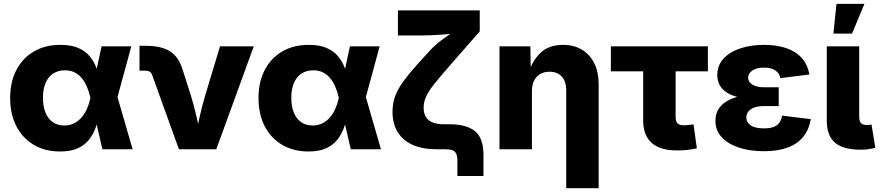

<svg xmlns="http://www.w3.org/2000/svg" viewBox="-20 -782 4613 1006"><path d="M294.9 11.7Q215.8 11.7 156.7 -23.4Q97.7 -58.6 65.4 -121.3Q33.2 -184.1 33.2 -268.1Q33.2 -352.5 65.7 -415Q98.1 -477.5 157.2 -512.2Q216.3 -546.9 296.9 -546.9Q353.5 -546.9 390.6 -530.5Q427.7 -514.2 450 -487.3Q472.2 -460.4 484.4 -428Q496.6 -395.5 502.9 -364.3H550.8L594.7 -276.4L674.8 0H516.6L453.6 -271Q446.3 -302.7 434.8 -328.9Q423.3 -355 407.2 -374Q391.1 -393.1 369.6 -403.3Q348.1 -413.6 320.3 -413.6Q284.2 -413.6 258.3 -396.5Q232.4 -379.4 218.8 -347.2Q205.1 -314.9 205.1 -269.5Q205.1 -224.1 218.5 -191.7Q231.9 -159.2 256.8 -141.8Q281.7 -124.5 316.9 -124.5Q345.2 -124.5 367.7 -135.7Q390.1 -147 407.2 -166.5Q424.3 -186 435.8 -212.2Q447.3 -238.3 453.6 -268.1L512.2 -539.1H668L594.2 -268.1L549.8 -181.2H501Q493.7 -149.4 481.9 -115.5Q470.2 -81.5 448.5 -52.7Q426.8 -23.9 389.9 -6.1Q353 11.7 294.9 11.7Z M917.5 0 777.3 -388.7Q773.4 -400.4 764.6 -406Q755.9 -411.6 742.2 -411.6H710.9V-542H743.7Q827.1 -542 872.6 -512Q918 -481.9 938.5 -412.1L981 -278.8Q997.1 -225.6 1009.5 -171.4Q1022 -117.2 1034.7 -57.6H1002Q1014.2 -117.2 1026.4 -171.4Q1038.6 -225.6 1054.2 -278.8L1132.8 -539.1H1309.6L1113.3 0Z M1596.2 11.7Q1517.1 11.7 1458 -23.4Q1398.9 -58.6 1366.7 -121.3Q1334.5 -184.1 1334.5 -268.1Q1334.5 -352.5 1366.9 -415Q1399.4 -477.5 1458.5 -512.2Q1517.6 -546.9 1598.1 -546.9Q1654.8 -546.9 1691.9 -530.5Q1729 -514.2 1751.2 -487.3Q1773.4 -460.4 1785.6 -428Q1797.9 -395.5 1804.2 -364.3H1852.1L1896 -276.4L1976.1 0H1817.9L1754.9 -271Q1747.6 -302.7 1736.1 -328.9Q1724.6 -355 1708.5 -374Q1692.4 -393.1 1670.9 -403.3Q1649.4 -413.6 1621.6 -413.6Q1585.4 -413.6 1559.6 -396.5Q1533.7 -379.4 1520 -347.2Q1506.3 -314.9 1506.3 -269.5Q1506.3 -224.1 1519.8 -191.7Q1533.2 -159.2 1558.1 -141.8Q1583 -124.5 1618.2 -124.5Q1646.5 -124.5 1668.9 -135.7Q1691.4 -147 1708.5 -166.5Q1725.6 -186 1737.1 -212.2Q1748.5 -238.3 1754.9 -268.1L1813.5 -539.1H1969.2L1895.5 -268.1L1851.1 -181.2H1802.2Q1794.9 -149.4 1783.2 -115.5Q1771.5 -81.5 1749.8 -52.7Q1728 -23.9 1691.2 -6.1Q1654.3 11.7 1596.2 11.7Z M2376.5 140.1V61Q2376.5 37.1 2370.6 23.9Q2364.7 10.7 2350.8 5.4Q2336.9 0 2311.5 0H2266.6Q2194.3 0 2142.8 -22.7Q2091.3 -45.4 2064 -89.4Q2036.6 -133.3 2036.6 -196.3Q2036.6 -240.7 2050.5 -278.3Q2064.5 -315.9 2093.3 -355.5Q2122.1 -395 2165.5 -443.4L2235.8 -520.5Q2259.8 -546.4 2292.5 -571Q2325.2 -595.7 2357.4 -615.7Q2389.6 -635.7 2411.6 -648.4L2395 -609.9Q2376.5 -607.4 2351.1 -605Q2325.7 -602.5 2296.9 -600.6Q2268.1 -598.6 2240.2 -597.4Q2212.4 -596.2 2189.9 -596.2H2064.9V-727.5H2493.7V-617.7L2337.9 -439.5Q2289.1 -383.8 2258.5 -345.9Q2228 -308.1 2213.9 -278.8Q2199.7 -249.5 2199.7 -217.8Q2199.7 -187.5 2212.2 -168.2Q2224.6 -148.9 2248 -139.9Q2271.5 -130.9 2304.7 -130.9H2335.9Q2423.8 -130.9 2468.5 -95Q2513.2 -59.1 2513.2 30.8V140.1Z M2767.1 -304.7V0H2597.2V-539.1H2758.8L2761.2 -401.4H2750Q2771 -467.3 2814.2 -507.1Q2857.4 -546.9 2930.2 -546.9Q2987.3 -546.9 3029.1 -521.7Q3070.8 -496.6 3093.8 -450.4Q3116.7 -404.3 3116.7 -342.3V204.1H2946.8V-309.1Q2946.8 -355 2923.6 -380.6Q2900.4 -406.2 2858.9 -406.2Q2831.5 -406.2 2810.8 -394.3Q2790 -382.3 2778.6 -359.9Q2767.1 -337.4 2767.1 -304.7Z M3527.3 6.3Q3439 6.3 3394.5 -33.2Q3350.1 -72.8 3350.1 -150.4V-408.2H3180.7V-539.1H3689V-408.2H3520V-168.5Q3520 -146 3530 -135.7Q3540 -125.5 3564.5 -125.5Q3574.2 -125.5 3589.8 -127.2Q3605.5 -128.9 3613.8 -130.4L3631.3 -4.9Q3603.5 1.5 3577.4 3.9Q3551.3 6.3 3527.3 6.3Z M3982.4 10.3Q3910.2 10.3 3852.8 -8.3Q3795.4 -26.9 3762 -62.5Q3728.5 -98.1 3728.5 -149.4Q3728.5 -183.1 3743.7 -208.7Q3758.8 -234.4 3787.8 -251.7Q3816.9 -269 3858.2 -277.8Q3899.4 -286.6 3951.7 -286.6H4060.1V-226.1H3982.4Q3953.1 -226.1 3932.6 -218.8Q3912.1 -211.4 3901.4 -198Q3890.6 -184.6 3890.6 -166Q3890.6 -140.6 3913.3 -125Q3936 -109.4 3982.9 -109.4Q4013.2 -109.4 4032.7 -116.5Q4052.2 -123.5 4063.2 -138.7Q4074.2 -153.8 4077.6 -176.3L4228.5 -157.7Q4219.2 -103.5 4189.5 -66.2Q4159.7 -28.8 4108.2 -9.3Q4056.6 10.3 3982.4 10.3ZM3953.1 -262.2Q3902.8 -262.2 3862.8 -269.8Q3822.8 -277.3 3795.2 -293Q3767.6 -308.6 3752.9 -332.5Q3738.3 -356.4 3738.3 -388.7Q3738.3 -439 3770.5 -474.4Q3802.7 -509.8 3858.4 -528.3Q3914.1 -546.9 3983.4 -546.9Q4049.8 -546.9 4099.9 -529.8Q4149.9 -512.7 4180.9 -478Q4211.9 -443.4 4220.7 -391.6L4068.8 -372.6Q4064 -398.4 4042.2 -413.1Q4020.5 -427.7 3983.4 -427.7Q3943.8 -427.7 3921.9 -412.4Q3899.9 -397 3899.9 -375Q3899.9 -353 3922.1 -338.9Q3944.3 -324.7 3982.4 -324.7H4060.1V-262.2Z M4491.2 2.4Q4397.9 2.4 4355 -34.4Q4312 -71.3 4312 -149.9V-539.1H4481.9V-168.5Q4481.9 -147 4491.2 -137Q4500.5 -127 4520.5 -127Q4530.3 -127 4536.1 -127.4Q4542 -127.9 4546.4 -129.4L4566.4 -7.8Q4554.7 -4.4 4535.2 -1Q4515.6 2.4 4491.2 2.4ZM4346.7 -606 4362.8 -761.7H4509.3L4444.3 -606Z"/></svg>

Font: Inter 18pt ExtraBold
Style: Regular
Weight: 800
Designer: Rasmus Andersson
Foundry: rsms
Version: Version 4.001;git-66647c0bb